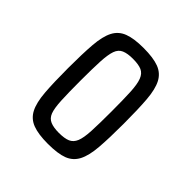

<svg xmlns="http://www.w3.org/2000/svg" viewBox="-119 -776 544 544"><g transform="rotate(45 152.5 -504.0)"><path d="M152 -312Q114 -312 91.5 -320.5Q69 -329 58 -350Q47 -371 44 -408.5Q41 -446 41 -504Q41 -562 44 -599.5Q47 -637 58 -658Q69 -679 91.5 -687.5Q114 -696 152 -696Q191 -696 213.5 -687.5Q236 -679 247 -658Q258 -637 261 -599.5Q264 -562 264 -504Q264 -446 261 -408.5Q258 -371 247 -350Q236 -329 214 -320.5Q192 -312 152 -312ZM152 -356Q175 -356 187.5 -361.5Q200 -367 206 -381.5Q212 -396 213.5 -425.5Q215 -455 215 -504Q215 -552 213.5 -581.5Q212 -611 206 -626.5Q200 -642 187.5 -647.5Q175 -653 152 -653Q131 -653 118 -647.5Q105 -642 99.5 -626.5Q94 -611 92.5 -581.5Q91 -552 91 -504Q91 -455 92.5 -425.5Q94 -396 99.5 -381.5Q105 -367 118 -361.5Q131 -356 152 -356Z"/></g></svg>

Font: Saira ExtraCondensed
Style: Regular
Weight: 400
Width: 2
Designer: Hector Gatti with collaboration of the Omnibus-Type team
Foundry: Omnibus-Type
Version: Version 1.101